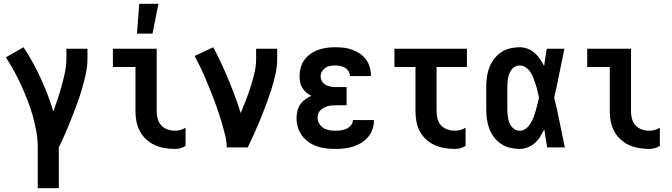

<svg xmlns="http://www.w3.org/2000/svg" viewBox="-20 -777 3540 1012"><path d="M179 215V0Q179 -42 171.5 -84Q164 -126 152.5 -167Q141 -208 125.5 -247.5Q110 -287 92.5 -326Q75 -365 54.5 -402Q34 -439 11 -475L104 -528Q130 -489 152.5 -448Q175 -407 194.5 -364.5Q214 -322 231 -278Q248 -234 261 -189Q273 -223 284.5 -257Q296 -291 305.5 -326Q315 -361 322.5 -396.5Q330 -432 330 -468V-520H441V-468Q441 -427 432 -386.5Q423 -346 411.5 -306.5Q400 -267 385.5 -228Q371 -189 356 -151Q341 -113 324.5 -75Q308 -37 290 0V215Z M903 8Q876 8 848.5 3.5Q821 -1 796.5 -12Q772 -23 751.5 -41.5Q731 -60 718 -84Q705 -108 699.5 -135Q694 -162 694 -189V-424H575V-520H806V-189Q806 -169 811.5 -149.5Q817 -130 830.5 -115.5Q844 -101 863.5 -94.5Q883 -88 903 -88Q917 -88 931.5 -92Q946 -96 958 -104V-8Q946 0 931.5 4Q917 8 903 8ZM702 -600 714 -757H815L784 -600Z M1175 0Q1175 -32 1167 -63.5Q1159 -95 1150 -126Q1141 -157 1131 -187Q1121 -217 1109.5 -247.5Q1098 -278 1086 -307.5Q1074 -337 1061.5 -366.5Q1049 -396 1035 -425Q1021 -454 1006 -482L1104 -528Q1126 -487 1146 -444Q1166 -401 1184 -357.5Q1202 -314 1218.5 -270Q1235 -226 1249 -181Q1263 -215 1276.5 -250Q1290 -285 1301.5 -321Q1313 -357 1321.5 -393.5Q1330 -430 1330 -468V-520H1441V-468Q1441 -427 1432 -386.5Q1423 -346 1410.5 -306.5Q1398 -267 1383.5 -228Q1369 -189 1353.5 -151Q1338 -113 1321 -75Q1304 -37 1286 0Z M1747 8Q1722 8 1697.5 5Q1673 2 1650 -6Q1627 -14 1606.5 -28.5Q1586 -43 1571.5 -62.5Q1557 -82 1550 -106Q1543 -130 1543 -155Q1543 -174 1547.5 -192.5Q1552 -211 1562.5 -226.5Q1573 -242 1588.5 -253Q1604 -264 1621 -272Q1607 -279 1594.5 -289.5Q1582 -300 1573.5 -314Q1565 -328 1562 -343.5Q1559 -359 1559 -376Q1559 -398 1565 -420.5Q1571 -443 1584.5 -461.5Q1598 -480 1617 -493.5Q1636 -507 1657.5 -514.5Q1679 -522 1701.5 -525Q1724 -528 1747 -528Q1769 -528 1791.5 -525.5Q1814 -523 1835 -515.5Q1856 -508 1875 -495.5Q1894 -483 1907.5 -465.5Q1921 -448 1928 -426Q1935 -404 1935 -382V-376H1824V-378Q1824 -391 1816.5 -402.5Q1809 -414 1797.5 -420.5Q1786 -427 1773 -429.5Q1760 -432 1747 -432Q1733 -432 1719.5 -429.5Q1706 -427 1695 -419.5Q1684 -412 1677 -400Q1670 -388 1670 -374Q1670 -360 1677.5 -348Q1685 -336 1697 -329.5Q1709 -323 1722.5 -320.5Q1736 -318 1750 -318H1807V-222H1750Q1739 -222 1728 -221Q1717 -220 1706.5 -217Q1696 -214 1686.5 -209Q1677 -204 1669 -196Q1661 -188 1657.5 -177.5Q1654 -167 1654 -156Q1654 -140 1662.5 -125.5Q1671 -111 1684.5 -102.5Q1698 -94 1714.5 -91Q1731 -88 1747 -88Q1762 -88 1777 -90Q1792 -92 1805.5 -98Q1819 -104 1829.5 -116Q1840 -128 1840 -143V-144H1951V-140Q1951 -117 1942.5 -94Q1934 -71 1919 -53.5Q1904 -36 1883.5 -23.5Q1863 -11 1840.5 -4Q1818 3 1794.5 5.5Q1771 8 1747 8Z M2378 8Q2351 8 2324 3.5Q2297 -1 2272 -12Q2247 -23 2226.5 -41.5Q2206 -60 2193 -84Q2180 -108 2175 -135Q2170 -162 2170 -189V-424H2059V-520H2441V-424H2281V-189Q2281 -169 2286.5 -149.5Q2292 -130 2305.5 -115.5Q2319 -101 2338.5 -94.5Q2358 -88 2378 -88Q2393 -88 2407 -92Q2421 -96 2434 -104V-8Q2421 0 2407 4Q2393 8 2378 8Z M2719 8Q2694 8 2668.5 2Q2643 -4 2621.5 -18.5Q2600 -33 2584 -54Q2568 -75 2559 -99Q2550 -123 2546.5 -148.5Q2543 -174 2543 -200V-320Q2543 -346 2546.5 -371.5Q2550 -397 2559 -421Q2568 -445 2584 -466Q2600 -487 2621.5 -501.5Q2643 -516 2668.5 -522Q2694 -528 2719 -528Q2741 -528 2761.5 -520Q2782 -512 2798 -498Q2814 -484 2826 -466Q2838 -448 2848 -429Q2851 -452 2854.5 -474.5Q2858 -497 2862 -520H2955Q2941 -456 2928.5 -391.5Q2916 -327 2901 -263Q2917 -198 2930 -132Q2943 -66 2957 0H2864Q2860 -24 2856 -48Q2852 -72 2849 -95Q2839 -76 2827.5 -57Q2816 -38 2799.5 -23.5Q2783 -9 2762 -0.5Q2741 8 2719 8ZM2719 -88Q2738 -88 2752.5 -99.5Q2767 -111 2776.5 -126.5Q2786 -142 2792.5 -159Q2799 -176 2804 -193.5Q2809 -211 2813 -228.5Q2817 -246 2821 -263Q2817 -281 2813 -298Q2809 -315 2803.5 -331.5Q2798 -348 2792 -364.5Q2786 -381 2776.5 -396Q2767 -411 2752 -421.5Q2737 -432 2719 -432Q2707 -432 2696 -426.5Q2685 -421 2677.5 -411.5Q2670 -402 2665.5 -391Q2661 -380 2658.5 -368Q2656 -356 2655 -344Q2654 -332 2654 -320V-200Q2654 -188 2655 -176Q2656 -164 2658.5 -152Q2661 -140 2665.5 -129Q2670 -118 2677.5 -108.5Q2685 -99 2696 -93.5Q2707 -88 2719 -88Z M3403 8Q3376 8 3348.5 3.5Q3321 -1 3296.5 -12Q3272 -23 3251.5 -41.5Q3231 -60 3218 -84Q3205 -108 3199.5 -135Q3194 -162 3194 -189V-424H3075V-520H3306V-189Q3306 -169 3311.5 -149.5Q3317 -130 3330.5 -115.5Q3344 -101 3363.5 -94.5Q3383 -88 3403 -88Q3417 -88 3431.5 -92Q3446 -96 3458 -104V-8Q3446 0 3431.5 4Q3417 8 3403 8Z"/></svg>

Font: Iosevka Term Curly
Style: Bold
Weight: 700
Designer: Belleve Invis
Foundry: Belleve Invis
Version: Version 32.3.0